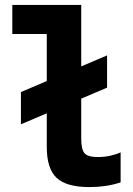

<svg xmlns="http://www.w3.org/2000/svg" viewBox="-20 -750 540 780"><path d="M65 -245V-376L415 -525V-394ZM343 10Q250 10 210 -27.5Q170 -65 170 -153V-612H30V-730H310V-187Q310 -143 323.5 -127.5Q337 -112 377 -112Q403 -112 426.5 -117Q450 -122 470 -131V-9Q439 1 408 5.5Q377 10 343 10Z"/></svg>

Font: M PLUS Code Latin
Style: Bold
Weight: 700
Designer: Coji Morishita
Foundry: UNDERFOREST DESIGN
Version: Version 1.002; ttfautohint (v1.8.3)